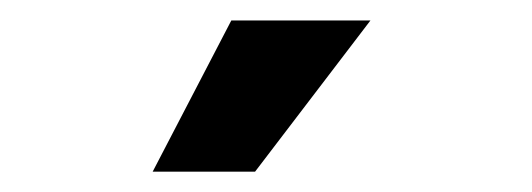

<svg xmlns="http://www.w3.org/2000/svg" viewBox="-20 -762 515 186"><path d="M127.9 -595.7 204.1 -742.2H338.9L227.1 -595.7Z"/></svg>

Font: Inter Cardless Tabular Bold
Style: Bold
Weight: 700
Designer: Rasmus Andersson
Foundry: rsms
Version: Version 4.000;git-4fc901f